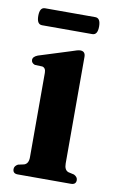

<svg xmlns="http://www.w3.org/2000/svg" viewBox="-70 -606 387 646"><g transform="rotate(10 123.0 -283.0)"><path d="M190 -428.5V-64.5Q190 -42 204 -37L224 -32.5Q236.5 -26 236.5 -15.5Q236.5 0 219 0H37.5Q20.5 0 20.5 -15.5Q20.5 -26 32.5 -32.5L53 -37Q68 -42 68 -64V-352.5Q68 -369 56 -372L30 -373Q18 -377.5 18 -388Q18 -399 34.5 -405.5L142.5 -439.5Q164.5 -447.5 172.5 -447.5Q190 -447.5 190 -428.5ZM12.9 -537.5Q12.9 -566.5 30.9 -566.5H202.6Q220.7 -566.5 220.7 -537.5Q220.7 -508.5 202.6 -508.5H30.9Q12.9 -508.5 12.9 -537.5Z"/></g></svg>

Font: Fraunces 144pt Soft SemiBold
Style: Regular
Weight: 600
Version: Version 1.000;[b76b70a41]